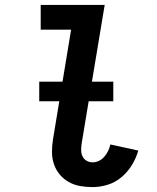

<svg xmlns="http://www.w3.org/2000/svg" viewBox="-20 -755 640 783"><path d="M357 8Q331 8 306 3.5Q281 -1 260 -13Q239 -25 223.5 -43.5Q208 -62 200 -85.5Q192 -109 192 -135Q192 -161 196 -186L270 -634H146V-735H407L313 -170Q311 -156 311 -142.5Q311 -129 316.5 -117.5Q322 -106 333 -99.5Q344 -93 357 -93Q371 -93 383.5 -99Q396 -105 405.5 -116Q415 -127 421 -139.5Q427 -152 430 -166L544 -141Q535 -110 518 -82Q501 -54 475.5 -32.5Q450 -11 419 -1.5Q388 8 357 8ZM140 -342V-422H442V-342Z"/></svg>

Font: Iosevka Curly Slab Extended
Style: Bold Italic
Weight: 700
Width: 7
Italic angle: -9°
Monospace: yes
Designer: Belleve Invis
Foundry: Belleve Invis
Version: Version 11.0.0; ttfautohint (v1.8.3)